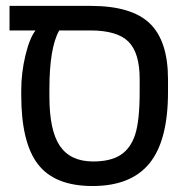

<svg xmlns="http://www.w3.org/2000/svg" viewBox="-20 -619 640 649"><path d="M51.8 -314Q51.8 -372.6 65.9 -431.6Q80.1 -490.7 100.1 -516.1H12.2V-599.1H286.1Q424.8 -599.1 486.3 -539.8Q547.9 -480.5 547.9 -351.1V-308.1Q547.9 -144 485.4 -67.1Q422.9 9.8 293 9.8Q165 9.8 108.4 -63.7Q51.8 -137.2 51.8 -296.9ZM180.2 -516.1Q147 -457.5 147 -317.9V-292Q147 -177.7 182.6 -125.5Q218.3 -73.2 294.9 -73.2Q354 -73.2 387.9 -95.5Q421.9 -117.7 437 -164.6Q452.1 -211.4 452.1 -309.1V-352.1Q452.1 -440.4 414.1 -478.3Q376 -516.1 285.2 -516.1Z"/></svg>

Font: Cousine
Style: Regular
Weight: 400
Monospace: yes
Designer: Steve Matteson
Foundry: Ascender Corporation
Version: Version 1.20